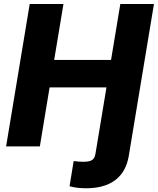

<svg xmlns="http://www.w3.org/2000/svg" viewBox="-20 -748 807 981"><path d="M335.4 203.6 356.4 74.7Q369.1 76.7 381.3 77.6Q393.6 78.6 405.8 78.6Q437.5 78.6 450.9 69.3Q464.4 60.1 467.8 37.1L484.4 -62.5H656.2L638.2 47.4Q624.5 129.9 569.3 171.9Q514.2 213.9 419.4 213.9Q395 213.9 373.8 211.2Q352.5 208.5 335.4 203.6ZM11.2 0 131.8 -727.5H304.2L256.8 -441.9H547.4L594.7 -727.5H766.6L646 0H474.1L523.9 -301.3H233.4L183.6 0Z"/></svg>

Font: Inter ExtraBold
Style: Italic
Weight: 800
Italic angle: -9.3988°
Designer: Rasmus Andersson
Foundry: rsms
Version: Version 4.001;git-66647c0bb